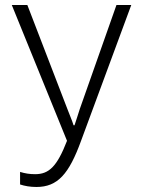

<svg xmlns="http://www.w3.org/2000/svg" viewBox="-20 -734 570 765"><path d="M125 11C210 11 255 -41 303 -173L503 -714H444L298 -300C291 -277 284 -257 277 -235H273C266 -258 257 -276 248 -301L89 -714H27L247 -173C207 -70 175 -40 120 -40C97 -40 80 -43 60 -49V1C78 7 100 11 125 11Z"/></svg>

Font: Noto Sans Mono Condensed Light
Style: Regular
Weight: 300
Width: 3
Designer: Monotype Design Team
Foundry: Monotype Imaging Inc.
Version: Version 2.014